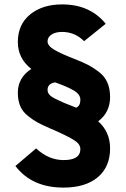

<svg xmlns="http://www.w3.org/2000/svg" viewBox="-20 -732 570 872"><path d="M268 120Q125 120 50 22L144 -58Q201 -5 269 -5Q345 -5 345 -55Q345 -77 318 -94.5Q291 -112 228 -140Q214 -146 207 -149Q171 -165 152 -175Q133 -185 108 -204.5Q83 -224 72 -250Q61 -276 61 -311Q61 -379 122 -419Q61 -467 61 -541Q61 -621 117 -666.5Q173 -712 262 -712Q389 -712 460 -624L362 -545Q320 -587 262 -587Q232 -587 214 -575Q196 -563 196 -544Q196 -524 226.5 -506Q257 -488 319 -464Q357 -449 379.5 -437.5Q402 -426 428.5 -406Q455 -386 467.5 -357.5Q480 -329 480 -291Q480 -222 426 -181Q480 -133 480 -58Q480 26 424 73Q368 120 268 120ZM326 -243Q345 -251 345 -279Q345 -303 316 -320.5Q287 -338 230 -358Q196 -352 196 -324Q196 -313 203 -303.5Q210 -294 232 -283Q254 -272 269.5 -265.5Q285 -259 326 -243Z"/></svg>

Font: OVRPSS Recut ExtraBold
Style: Regular
Weight: 800
Designer: Giant Group
Foundry: Giant Group
Version: Version 1.001;hotconv 1.0.109;makeotfexe 2.5.65596